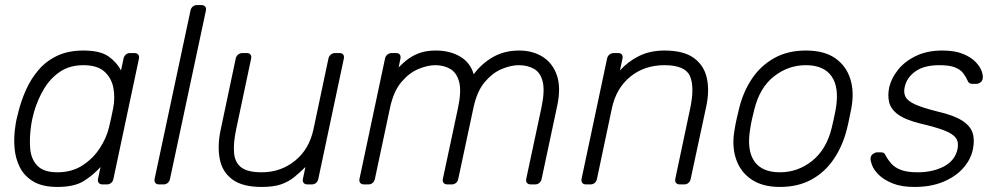

<svg xmlns="http://www.w3.org/2000/svg" viewBox="-20 -730 3937 760"><path d="M207 10Q149 10 113 -11Q77 -32 59 -67Q41 -102 37.5 -145Q34 -188 41 -232Q43 -247 46 -260Q49 -273 53 -288Q64 -332 83 -374.5Q102 -417 132 -452.5Q162 -488 206 -509Q250 -530 310 -530Q376 -530 409 -507Q442 -484 459 -451L469 -498Q471 -508 478 -514Q485 -520 495 -520H512Q522 -520 527 -514Q532 -508 530 -498L429 -22Q427 -12 420 -6Q413 0 403 0H386Q376 0 371 -6Q366 -12 368 -22L378 -69Q347 -35 310 -12.5Q273 10 207 10ZM207 -48Q264 -48 306 -75Q348 -102 374.5 -142.5Q401 -183 411 -224Q415 -239 420 -263Q425 -287 428 -302Q436 -342 429 -381Q422 -420 394 -446Q366 -472 310 -472Q256 -472 217.5 -446Q179 -420 154 -378Q129 -336 115 -288Q111 -273 108 -260Q105 -247 103 -232Q96 -184 99.5 -142Q103 -100 128 -74Q153 -48 207 -48Z M610 0Q600 0 595 -6Q590 -12 592 -22L734 -688Q736 -698 743 -704Q750 -710 760 -710H777Q787 -710 792 -704Q797 -698 795 -688L653 -22Q651 -12 644 -6Q637 0 627 0Z M1016 10Q940 10 900 -19.5Q860 -49 850 -100Q840 -151 853 -214L913 -498Q915 -508 922.5 -514Q930 -520 940 -520H957Q967 -520 971.5 -514Q976 -508 974 -498L915 -219Q903 -163 906.5 -124.5Q910 -86 935.5 -67Q961 -48 1016 -48Q1091 -48 1147.5 -93.5Q1204 -139 1221 -219L1280 -498Q1282 -508 1289.5 -514Q1297 -520 1307 -520H1324Q1334 -520 1338.5 -514Q1343 -508 1341 -498L1240 -22Q1238 -12 1231 -6Q1224 0 1214 0H1197Q1187 0 1182 -6Q1177 -12 1179 -22L1189 -69Q1166 -46 1143.5 -28Q1121 -10 1091.5 0Q1062 10 1016 10Z M1421 0Q1411 0 1406 -6Q1401 -12 1403 -22L1504 -498Q1506 -508 1513.5 -514Q1521 -520 1531 -520H1548Q1558 -520 1562.5 -514Q1567 -508 1565 -498L1558 -463Q1579 -485 1600 -499.5Q1621 -514 1646.5 -522Q1672 -530 1705 -530Q1761 -530 1801.5 -506Q1842 -482 1855 -436Q1887 -479 1932 -504.5Q1977 -530 2035 -530Q2088 -530 2127.5 -505.5Q2167 -481 2184 -433Q2201 -385 2186 -313L2124 -22Q2122 -12 2115 -6Q2108 0 2098 0H2081Q2071 0 2066 -6Q2061 -12 2063 -22L2123 -303Q2137 -369 2128.5 -405.5Q2120 -442 2094.5 -457Q2069 -472 2033 -472Q2003 -472 1966.5 -457Q1930 -442 1899 -405.5Q1868 -369 1854 -303L1794 -22Q1792 -12 1785 -6Q1778 0 1768 0H1751Q1741 0 1736 -6Q1731 -12 1733 -22L1793 -303Q1807 -369 1797.5 -405.5Q1788 -442 1762.5 -457Q1737 -472 1703 -472Q1673 -472 1636.5 -457Q1600 -442 1569 -405.5Q1538 -369 1524 -304L1464 -22Q1462 -12 1455 -6Q1448 0 1438 0Z M2300 0Q2290 0 2285 -6Q2280 -12 2282 -22L2383 -498Q2385 -508 2392.5 -514Q2400 -520 2410 -520H2427Q2437 -520 2441.5 -514Q2446 -508 2444 -498L2434 -451Q2465 -486 2509 -508Q2553 -530 2610 -530Q2686 -530 2726.5 -500.5Q2767 -471 2778 -420.5Q2789 -370 2775 -306L2714 -22Q2712 -12 2705 -6Q2698 0 2688 0H2671Q2661 0 2656 -6Q2651 -12 2653 -22L2712 -301Q2730 -386 2711 -429Q2692 -472 2610 -472Q2531 -472 2475 -426.5Q2419 -381 2402 -301L2343 -22Q2341 -12 2334 -6Q2327 0 2317 0Z M3067 10Q2998 10 2954 -20Q2910 -50 2893 -102Q2876 -154 2888 -218Q2890 -233 2896 -260Q2902 -287 2906 -302Q2922 -367 2956.5 -418.5Q2991 -470 3044.5 -500Q3098 -530 3170 -530Q3242 -530 3285.5 -500Q3329 -470 3345.5 -418.5Q3362 -367 3350 -302Q3347 -287 3341.5 -260Q3336 -233 3332 -218Q3316 -154 3281.5 -102Q3247 -50 3193.5 -20Q3140 10 3067 10ZM3067 -48Q3138 -48 3194.5 -93Q3251 -138 3272 -223Q3276 -238 3280.5 -260Q3285 -282 3288 -297Q3303 -383 3272 -427.5Q3241 -472 3170 -472Q3100 -472 3043.5 -427.5Q2987 -383 2966 -297Q2962 -282 2957 -260Q2952 -238 2950 -223Q2935 -138 2965 -93Q2995 -48 3067 -48Z M3600 10Q3548 10 3513.5 -4Q3479 -18 3459 -37.5Q3439 -57 3432 -76Q3425 -95 3426 -105Q3428 -116 3436.5 -121.5Q3445 -127 3452 -127H3467Q3473 -127 3477.5 -125Q3482 -123 3486 -114Q3495 -97 3509 -81.5Q3523 -66 3547.5 -57Q3572 -48 3612 -48Q3672 -48 3716 -71Q3760 -94 3770 -139Q3776 -167 3763.5 -184Q3751 -201 3717 -214Q3683 -227 3623 -241Q3563 -256 3534.5 -277Q3506 -298 3499.5 -325.5Q3493 -353 3500 -385Q3508 -420 3534.5 -453.5Q3561 -487 3605.5 -508.5Q3650 -530 3710 -530Q3759 -530 3791 -517Q3823 -504 3841 -485.5Q3859 -467 3865.5 -449Q3872 -431 3870 -420Q3869 -410 3861 -404Q3853 -398 3844 -398H3829Q3821 -398 3816.5 -401.5Q3812 -405 3810 -411Q3803 -427 3792 -441Q3781 -455 3759.5 -463.5Q3738 -472 3698 -472Q3638 -472 3603.5 -447.5Q3569 -423 3561 -385Q3556 -363 3564.5 -346.5Q3573 -330 3603 -316.5Q3633 -303 3693 -288Q3754 -274 3787 -253.5Q3820 -233 3829.5 -205Q3839 -177 3831 -139Q3823 -99 3793 -65Q3763 -31 3714 -10.5Q3665 10 3600 10Z"/></svg>

Font: Rubik Light
Style: Italic
Weight: 300
Italic angle: -12°
Designer: Hubert and Fischer
Foundry: Hubert and Fischer
Version: Version 2.300;gftools[0.9.30]